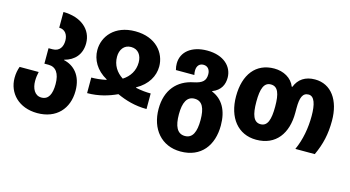

<svg xmlns="http://www.w3.org/2000/svg" viewBox="-86 -899 2712 1489"><g transform="rotate(15 1270.0 -155.0)"><path d="M273 250C425 250 516 151 516 7C516 -118 449 -183 368 -201V-204C449 -225 500 -282 500 -371C500 -481 409 -560 267 -560V-434C315 -434 339 -396 339 -349C339 -301 317 -259 260 -259H228V-135H262C320 -135 353 -90 353 -4C353 76 330 125 273 125C218 125 193 72 193 13C193 -13 197 -40 202 -61H49C39 -34 33 -4 33 31C33 153 124 250 273 250Z M607 0C699 0 777 -24 844 -55C912 -24 990 0 1084 0V-125C1049 -125 1011 -128 963 -138V-142C1052 -191 1094 -267 1094 -344C1094 -452 1012 -560 845 -560C679 -560 597 -452 597 -344C597 -267 638 -191 726 -142V-138C677 -128 641 -125 607 -125ZM845 -180C792 -214 758 -266 758 -333C758 -389 788 -434 845 -434C903 -434 932 -389 932 -333C932 -266 898 -214 845 -180Z M1423 250C1588 250 1674 134 1674 -26C1674 -147 1627 -228 1540 -263V-266C1609 -293 1629 -345 1629 -397C1629 -485 1557 -560 1423 -560C1298 -560 1219 -496 1219 -402C1219 -386 1221 -370 1226 -351H1374C1371 -363 1370 -374 1370 -385C1370 -422 1389 -446 1423 -446C1458 -446 1477 -419 1477 -384C1477 -333 1453 -309 1384 -295C1257 -270 1174 -179 1174 -26C1174 135 1269 250 1423 250ZM1425 125C1362 125 1337 68 1337 -26C1337 -120 1363 -174 1424 -174C1487 -174 1511 -120 1511 -26C1511 69 1487 125 1425 125Z M1966 10C2125 10 2206 -106 2206 -269V-308C2206 -392 2222 -434 2270 -434C2317 -434 2335 -371 2335 -279C2335 -183 2318 -86 2279 0H2435C2478 -93 2497 -177 2497 -284C2497 -448 2419 -560 2288 -560C2210 -560 2157 -524 2132 -459H2127C2102 -524 2035 -560 1961 -560C1814 -560 1729 -451 1729 -276C1729 -105 1819 10 1966 10ZM1968 -115C1912 -115 1892 -172 1892 -276C1892 -380 1912 -434 1967 -434C2024 -434 2043 -380 2043 -276C2043 -171 2024 -115 1968 -115Z"/></g></svg>

Font: Noto Sans Georgian SemiCondensed ExtraBold
Style: Regular
Weight: 800
Width: 4
Designer: Monotype Design Team, Akaki Razmadze
Foundry: Google LLC
Version: Version 2.005